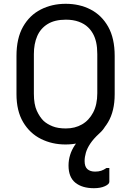

<svg xmlns="http://www.w3.org/2000/svg" viewBox="-20 -740 690 1010"><path d="M325.6 -720Q398.7 -720 456.7 -690Q514.8 -660.1 549.1 -599.4Q583.3 -538.6 583.3 -445.6V-244.7Q583.3 -155.6 548.3 -96.9Q513.3 -38.1 454.6 -9.1Q395.8 20 324.4 20Q254.3 20 195.7 -9.1Q137.1 -38.1 101.9 -97.2Q66.7 -156.2 66.7 -245.3V-445.6Q66.7 -538.6 101.2 -599.4Q135.7 -660.1 194.5 -690Q253.2 -720 325.6 -720ZM158.2 -246.8Q158.2 -191.1 173.7 -157.2Q189.3 -123.3 209.9 -103.6Q228.2 -87.1 256.3 -75.7Q284.4 -64.3 326.5 -64.3Q374.5 -64.3 411.4 -85.6Q448.3 -106.9 470.1 -148.4Q491.8 -190 491.8 -249.7V-455.3Q491.8 -490.5 485.9 -517Q480 -543.4 468.9 -563Q457.8 -582.7 442.7 -596.8Q424 -614.9 394.5 -625.7Q365 -636.5 326.4 -636.5Q267.9 -636.5 230.6 -613.5Q193.4 -590.6 175.8 -550.1Q158.2 -509.6 158.2 -455.3ZM466.5 -57Q482.7 -65.5 501.1 -70.9Q519.5 -76.3 533.8 -76.3Q529 -67.2 521.2 -57.5Q513.4 -47.8 501.8 -37.4Q471.7 -9.8 455.1 15.2Q438.4 40.2 431.8 63.1Q425.1 86.1 425.1 107.3Q425.1 136.8 439.9 149.8Q454.6 162.7 480.1 162.7Q498.5 162.7 512.4 158.1Q526.3 153.4 539.9 143.9H555.2Q555.2 151 555.2 160Q555.2 169 555.2 181.8Q555.2 194.6 555.2 216.2Q555.2 228.7 532.1 239.3Q509.1 250 473.8 250Q412.5 250 376.5 221.2Q340.5 192.3 340.5 130.7Q340.5 102.4 348.8 75.4Q357.1 48.5 373.5 24Q389.9 -0.4 413.2 -21Q436.5 -41.5 466.5 -57Z"/></svg>

Font: Recursive Sans Linear Light
Style: Regular
Weight: 300
Version: Version 1.085